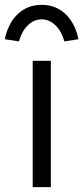

<svg xmlns="http://www.w3.org/2000/svg" viewBox="-62 -773 344 793"><path d="M73 0V-522H148V0ZM-42 -611Q-29 -676 11 -714.5Q51 -753 110 -753Q169 -753 209 -714.5Q249 -676 262 -611L204 -602Q192 -644 167 -668.5Q142 -693 110 -693Q78 -693 53 -668.5Q28 -644 16 -602Z"/></svg>

Font: Mach Light
Style: Regular
Weight: 300
Version: Version 1.002